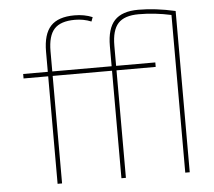

<svg xmlns="http://www.w3.org/2000/svg" viewBox="-52 -797 952 854"><g transform="rotate(-5 423.5 -370.0)"><path d="M761 -720V0H741V-704Q668 -720 596 -720Q532 -720 504 -689.5Q476 -659 476 -590V-500H651V-480H476V0H456V-480H191V0H171V-480H61V-500H171V-590Q171 -668 204.5 -704Q238 -740 311 -740Q355 -740 391 -725L384 -706Q350 -720 311 -720Q247 -720 219 -689.5Q191 -659 191 -590V-500H456V-590Q456 -668 489.5 -704Q523 -740 596 -740Q673 -740 761 -720Z"/></g></svg>

Font: Mplus 1p Thin
Style: Regular
Weight: 250
Version: Version 1.061